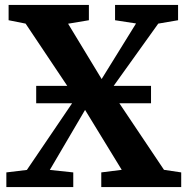

<svg xmlns="http://www.w3.org/2000/svg" viewBox="-20 -763 765 783"><path d="M89.6 -70 288 -362.4 84.4 -666.7 15.1 -680.5V-743H342.5V-680.5L257.7 -666.3L394.5 -440.7L534.8 -667.3L449.2 -680.5V-743H706.2V-680.5L625.4 -666.7L431 -395.2L648.8 -70.4L719 -59.9V0H393V-59.9L476.4 -70.4L326.9 -314.8L183.2 -70L278.8 -59.9V0H5.9V-59.9ZM595.9 -412.7V-341.8H127.6V-412.7Z"/></svg>

Font: Merriweather Light
Style: Regular
Weight: 300
Designer: Eben Sorkin
Foundry: Eben Sorkin
Version: Version 2.100